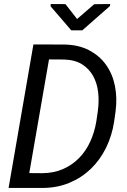

<svg xmlns="http://www.w3.org/2000/svg" viewBox="-20 -931 627 951"><path d="M22.5 0 145.5 -710.9 299.8 -710.4Q370.1 -709 421.6 -681.9Q473.1 -654.8 505.1 -610.1Q537.1 -565.4 549.1 -506.3Q561 -447.3 552.7 -381.3L545.4 -329.1Q534.7 -258.8 505.1 -198.7Q475.6 -138.7 429.7 -94.5Q383.8 -50.3 322.8 -25.1Q261.7 0 188 0ZM222.7 -636.7 125 -73.7 189.9 -73.2Q247.1 -73.7 292.5 -93.8Q337.9 -113.8 371.6 -148.2Q405.3 -182.6 426.8 -229.2Q448.2 -275.9 457 -329.1L464.8 -382.8Q471.2 -429.7 466.1 -474.4Q460.9 -519 441.4 -554.4Q421.9 -589.8 387 -612.1Q352.1 -634.3 298.3 -636.2ZM361.8 -836.9 446.8 -910.2 525.4 -911.1 524.9 -901.4 387.7 -780.8H333L230.5 -899.9L231.4 -911.1L304.2 -910.6Z"/></svg>

Font: Roboto Mono
Style: Italic
Weight: 400
Designer: Google
Version: Version 2.000985; 2015; ttfautohint (v1.3)